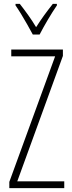

<svg xmlns="http://www.w3.org/2000/svg" viewBox="-20 -969 371 989"><path d="M311 0H28V-32L264 -679H38V-714H304V-681L69 -35H311ZM149 -791Q136 -815 120 -843.5Q104 -872 88 -898Q72 -924 60 -941V-949H82Q101 -925 124 -893Q147 -861 166 -829Q187 -862 206.5 -889Q226 -916 252 -949H273V-941Q251 -909 226.5 -867.5Q202 -826 184 -791Z"/></svg>

Font: Noto Sans Devanagari ExtraCondensed ExtraLight
Style: Regular
Weight: 200
Width: 2
Designer: Jelle Bosma - Monotype Design Team
Foundry: Monotype Imaging Inc.
Version: Version 2.004; ttfautohint (v1.8.4.7-5d5b)